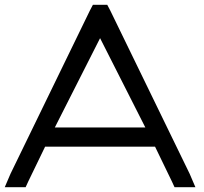

<svg xmlns="http://www.w3.org/2000/svg" viewBox="-21 -760 850 800"><path d="M625 -149H167L96.8 -4L85.8 20H-1.2L22.8 -36L353.5 -716L366.1 -740H425.9L438.5 -716L769.2 -36L793.2 20H706.2L695.2 -4ZM584.5 -229 396 -601 207.5 -229Z"/></svg>

Font: Nordica Plus
Style: NordicaClassicLtExt
Weight: 300
Version: Version 1.01